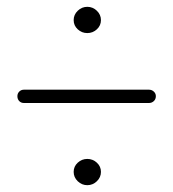

<svg xmlns="http://www.w3.org/2000/svg" viewBox="-20 -539 508 563"><path d="M236 -519Q252 -519 264 -507.5Q276 -496 276 -480Q276 -464 264 -453Q252 -442 236 -442Q220 -442 208 -453Q196 -464 196 -480Q196 -496 208 -507.5Q220 -519 236 -519ZM417 -276Q425 -276 431 -270.5Q437 -265 437 -257Q437 -248 431 -242.5Q425 -237 417 -237H50Q42 -237 36.5 -242.5Q31 -248 31 -257Q31 -265 36.5 -270.5Q42 -276 50 -276ZM236 4Q220 4 208 -7.5Q196 -19 196 -35Q196 -51 208 -62Q220 -73 236 -73Q252 -73 264 -62Q276 -51 276 -35Q276 -19 264 -7.5Q252 4 236 4Z"/></svg>

Font: Libertine Sup Light
Style: Regular
Weight: 300
Designer: Bastien Sozeau
Foundry: NBR — Bastien Sozeau
Version: Version 2.003; ttfautohint (v1.8.4.7-5d5b);gftools[0.9.33]